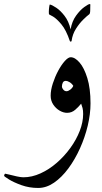

<svg xmlns="http://www.w3.org/2000/svg" viewBox="-74 -595 499 941"><path d="M369.6 -88.4Q369.6 -36.1 356 21Q342.3 78.1 317.9 132.3Q293.5 186.5 261 230.5Q228.5 274.4 190.9 300.3Q153.3 326.2 113.3 326.2Q69.3 326.2 31.2 312.5Q-6.8 298.8 -30.3 284.2Q-53.7 269.5 -53.7 267.1Q-53.7 263.7 -52 260Q-50.3 256.3 -48.3 256.3Q-45.4 256.3 -28.6 260.7Q-11.7 265.1 8.3 269.5Q28.3 273.9 40.5 273.9Q82.5 273.9 124.8 254.6Q167 235.4 204.3 202.9Q241.7 170.4 271 129.9Q300.3 89.4 316.9 46.4Q333.5 3.4 333.5 -36.1Q333.5 -53.7 330.6 -65.4Q327.6 -77.1 323.7 -86.9Q312.5 -72.8 295.2 -57.4Q277.8 -42 254.9 -42Q236.8 -42 218.3 -52.7Q199.7 -63.5 187 -82.5Q174.3 -101.6 174.3 -126Q174.3 -153.3 184.8 -185.8Q195.3 -218.3 210.9 -247.6Q226.6 -276.9 243.4 -295.7Q260.3 -314.5 272.5 -314.5Q293.5 -314.5 315.9 -288.6Q338.4 -262.7 354 -212.2Q369.6 -161.6 369.6 -88.4ZM285.2 -174.3Q277.8 -186 266.8 -192.4Q255.9 -198.7 249 -198.7Q238.3 -198.7 233.9 -190.2Q229.5 -181.6 229.5 -169.9Q229.5 -164.1 236.1 -156Q242.7 -147.9 252 -147.9Q260.3 -147.9 270.8 -156Q281.2 -164.1 285.2 -174.3ZM368.7 -571.8Q368.7 -569.8 368.4 -562Q368.2 -554.2 368.2 -547.4Q368.2 -528.3 363.3 -524.9Q353.5 -518.1 334.5 -499.5Q315.4 -481 298.3 -454.1Q281.2 -427.2 276.9 -394.5Q276.4 -391.1 272.5 -391.1Q268.6 -391.1 268.1 -394.5Q250 -448.2 226.8 -475.8Q203.6 -503.4 186.3 -513.7Q168.9 -523.9 167.5 -523.9Q165 -524.9 165.3 -537.1Q165.5 -549.3 167.2 -561.3Q168.9 -573.2 170.4 -572.8Q181.2 -570.8 201.7 -557.1Q222.2 -543.5 242.4 -517.3Q262.7 -491.2 272 -451.2Q278.8 -490.7 298.8 -518.3Q318.8 -545.9 339.1 -560.5Q359.4 -575.2 366.2 -575.2Q368.7 -575.2 368.7 -571.8Z"/></svg>

Font: Scheherazade New Rohingya
Style: Regular
Weight: 400
Designer: SIL International
Foundry: SIL International
Version: Version 3.000 ; LngRng